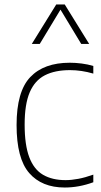

<svg xmlns="http://www.w3.org/2000/svg" viewBox="-20 -828 453 857"><path d="M269 9Q166.5 9 110.2 -55.8Q54 -120.5 54 -270Q54 -419.5 115 -483.8Q176 -548 291.5 -548Q317 -548 344.5 -544.5Q372 -541 396.5 -533.5V-499.5Q343.5 -515 292.5 -515Q225 -515 180 -491.8Q135 -468.5 112.5 -415.5Q90 -362.5 90 -272Q90 -180.5 110.8 -126Q131.5 -71.5 172.2 -47.8Q213 -24 272.5 -24Q299 -24 329.5 -29.8Q360 -35.5 396.5 -48.5V-14.5Q332.5 9 269 9ZM122 -632 231 -808H269L378 -632H342.5L250 -785L157.5 -632Z"/></svg>

Font: Encode Sans Th
Style: Regular
Weight: 100
Designer: Multiple Designers
Foundry: Impallari Type
Version: Version 3.002; ttfautohint (v1.8.3) -l 8 -r 50 -G 200 -x 14 